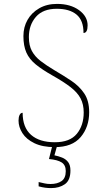

<svg xmlns="http://www.w3.org/2000/svg" viewBox="-20 -744 530 984"><path d="M261 10Q198 10 156.5 -10Q115 -30 95 -61.5Q75 -93 75 -126Q75 -144 80.5 -155Q86 -166 96 -166Q96 -91 139 -53Q182 -15 261 -15Q338 -15 373.5 -58Q409 -101 409 -168Q409 -209 393 -239.5Q377 -270 341.5 -297.5Q306 -325 249 -357Q196 -387 163 -414Q130 -441 115 -475Q100 -509 100 -559Q100 -605 121 -642Q142 -679 181 -701.5Q220 -724 272 -724Q341 -724 385 -692Q429 -660 429 -614Q429 -575 408 -575Q408 -640 372 -669.5Q336 -699 271 -699Q200 -699 164 -657.5Q128 -616 128 -554Q128 -511 143.5 -482.5Q159 -454 188 -431.5Q217 -409 259 -384Q305 -357 345.5 -330Q386 -303 411.5 -265.5Q437 -228 437 -169Q437 -93 393.5 -41.5Q350 10 261 10ZM242 220Q227 220 211.5 218Q196 216 178 211V189Q196 193 209 196Q222 199 239 199Q274 199 295.5 184Q317 169 317 133Q317 102 296 88.5Q275 75 231 71L251 -9H276L259 52Q279 56 298 63.5Q317 71 329 86.5Q341 102 341 130Q341 180 312.5 200Q284 220 242 220Z"/></svg>

Font: Noto Serif Myanmar Thin
Style: Regular
Weight: 100
Designer: Ben Mitchell and the Monotype Design Team
Foundry: Monotype Imaging Inc.
Version: Version 2.106; ttfautohint (v1.8.4.7-5d5b)